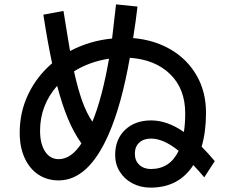

<svg xmlns="http://www.w3.org/2000/svg" viewBox="-20 -827 1040 877"><path d="M913 -17Q887 -48 863 -73Q797 30 668 30Q622 30 585 10.5Q548 -9 527 -43Q506 -77 506 -119Q506 -191 551.5 -234Q597 -277 670 -277Q744 -277 820 -224Q826 -263 826 -309Q826 -421 757.5 -488Q689 -555 573 -563Q535 -347 476 -213Q384 -3 248 -3Q196 -3 156 -29Q116 -55 93 -104.5Q70 -154 70 -221Q70 -315 109 -396.5Q148 -478 218 -538Q198 -631 178 -760L270 -777L278 -727Q282 -704 288.5 -662.5Q295 -621 300 -594Q389 -641 492 -651L510 -807L608 -797Q601 -734 588 -653Q684 -645 759.5 -601Q835 -557 878 -482.5Q921 -408 921 -312Q921 -225 901 -157Q931 -127 961 -91ZM478 -559Q388 -545 318 -501Q336 -420 355.5 -365.5Q375 -311 402 -271Q447 -380 478 -559ZM352 -172Q317 -221 290.5 -284.5Q264 -348 241 -435Q163 -346 163 -230Q163 -170 186 -135Q209 -100 248 -100Q305 -100 352 -172ZM796 -138Q727 -194 670 -194Q636 -194 616 -175.5Q596 -157 596 -125Q596 -93 616.5 -74Q637 -55 669 -55Q756 -55 796 -138Z"/></svg>

Font: IBM Plex Sans JP Medium
Style: Regular
Weight: 500
Designer: Mike Abbink; Paul van der Laan; Pieter van Rosmalen; Wujin Sim; Yejin Wi; Jinhee Kim; Boomi Park; Yona Kim; Kichan Ma
Foundry: Sandoll Inc.
Version: Version 1.001